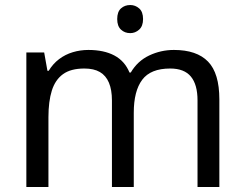

<svg xmlns="http://www.w3.org/2000/svg" viewBox="-20 -745 975 765"><path d="M499 -725Q519 -725 534.5 -711.5Q550 -698 550 -669Q550 -641 534.5 -627Q519 -613 499 -613Q477 -613 462 -627Q447 -641 447 -669Q447 -698 462 -711.5Q477 -725 499 -725ZM673 -546Q764 -546 809 -499.5Q854 -453 854 -349V0H767V-345Q767 -408 740.5 -440Q714 -472 658 -472Q580 -472 546.5 -427Q513 -382 513 -296V0H426V-345Q426 -387 414 -415.5Q402 -444 378 -458Q354 -472 316 -472Q262 -472 231 -449.5Q200 -427 186.5 -384Q173 -341 173 -278V0H85V-536H156L169 -463H174Q191 -491 215.5 -509.5Q240 -528 270 -537Q300 -546 332 -546Q394 -546 435.5 -524Q477 -502 496 -456H501Q528 -502 574.5 -524Q621 -546 673 -546Z"/></svg>

Font: odia115
Style: Regular
Weight: 400
Designer: Amélie Bonet and Sol Matas
Foundry: Google LLC
Version: Version 2.003